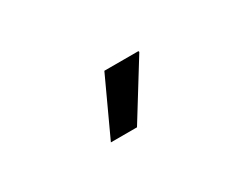

<svg xmlns="http://www.w3.org/2000/svg" viewBox="-30 -925 660 503"><g transform="rotate(-30 300.0 -673.5)"><path d="M205 -588 284 -759H387L388 -756L284 -588Z"/></g></svg>

Font: Chivo Mono Medium
Style: Regular
Weight: 500
Monospace: yes
Designer: Hector Gatti
Foundry: Omnibus-Type
Version: Version 1.008